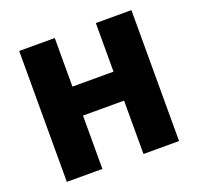

<svg xmlns="http://www.w3.org/2000/svg" viewBox="-125 -849 1015 984"><g transform="rotate(-20 383.0 -357.0)"><path d="M689 0V-714H495V-449H271V-714H77V0H271V-291H495V0Z"/></g></svg>

Font: Noto Sans Thai Looped Black
Style: Regular
Weight: 900
Designer: Sasikarn Vongin, Ben Mitchell
Foundry: The Fontpad Ltd
Version: Version 1.001